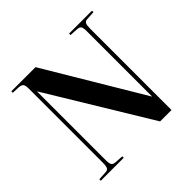

<svg xmlns="http://www.w3.org/2000/svg" viewBox="-176 -919 1108 1108"><g transform="rotate(-45 378.5 -365.0)"><path d="M52 0V-12L103 -15Q122 -15 128 -26.5Q134 -38 134 -67V-670Q134 -694 127.5 -704Q121 -714 100 -716L52 -718V-730H249L604 -135H605V-667Q605 -694 599 -704Q593 -714 572 -715L523 -718V-730H710V-718L660 -715Q641 -715 635 -703.5Q629 -692 629 -663V0H536L157 -624H156V-63Q156 -37 162.5 -26.5Q169 -16 190 -15L239 -12V0Z"/></g></svg>

Font: Literata 72pt SemiBold
Style: Regular
Weight: 600
Designer: Latin by Veronika Burian and Jose Scaglione. Greek by Irene Vlachou. Cyrillic by Vera Evstafieva.
Foundry: TypeTogether
Version: Version 3.002